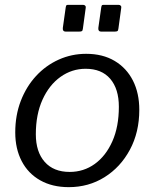

<svg xmlns="http://www.w3.org/2000/svg" viewBox="-20 -762 639 792"><path d="M263.7 10Q195.6 10 145.8 -18.2Q95.9 -46.4 69.4 -97.5Q42.9 -148.6 42.9 -215.7Q42.9 -286.4 65.7 -345.7Q88.6 -405 128.8 -448.6Q169 -492.1 222.3 -516.1Q275.5 -540 335.3 -540Q403.7 -540 452.8 -510.8Q501.9 -481.6 528.3 -429.7Q554.6 -377.7 554.6 -308.9Q554.6 -216.5 515.8 -144.3Q477 -72.2 411.2 -31.1Q345.4 10 263.7 10ZM267.4 -52.8Q325.2 -52.8 371 -85.8Q416.8 -118.9 443.5 -179.1Q470.3 -239.4 470.3 -321.6Q470.3 -395.2 434.8 -436.8Q399.3 -478.3 333.3 -478.3Q276.5 -478.3 229.6 -444.9Q182.8 -411.5 155.3 -350.8Q127.8 -290 127.8 -208.2Q127.8 -135.6 164.4 -94.2Q201 -52.8 267.4 -52.8ZM333.3 -727.4 322 -644.5Q321 -635.9 318 -633.8Q315 -631.6 305.1 -631.6H252.5Q243.9 -631.6 241.1 -635.8Q238.2 -639.9 239.2 -647.3L251.1 -731.6Q252.3 -738.7 254.1 -740.4Q255.9 -742 261.4 -742H322.9Q328.7 -742 331.9 -738Q335.1 -734 333.3 -727.4ZM479.8 -727.4 468.5 -644.5Q467.5 -635.9 464.5 -633.8Q461.5 -631.6 451.6 -631.6H399Q390.4 -631.6 387.6 -635.8Q384.7 -639.9 385.7 -647.3L397.6 -731.6Q398.8 -738.7 400.6 -740.4Q402.4 -742 407.9 -742H469.4Q475.2 -742 478.4 -738Q481.6 -734 479.8 -727.4Z"/></svg>

Font: Libre Franklin Thin
Style: Italic
Weight: 100
Italic angle: -8°
Designer: Pablo Impallari, Rodrigo Fuenzalida, Nhung Nguyen
Foundry: Impallari Type
Version: Version 3.000